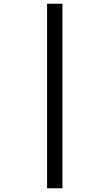

<svg xmlns="http://www.w3.org/2000/svg" viewBox="-20 -779 591 1036"><path d="M234 -759H317V237H234Z"/></svg>

Font: Noto Sans Ethiopic Medium
Style: Regular
Weight: 500
Designer: Monotype Design Team
Foundry: Monotype Imaging Inc.
Version: Version 2.102; ttfautohint (v1.8.4.7-5d5b)